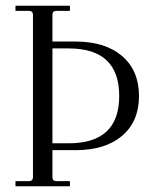

<svg xmlns="http://www.w3.org/2000/svg" viewBox="-20 -650 523 670"><path d="M244 -505Q347 -505 406 -454.5Q465 -404 465 -315Q465 -226 406 -176Q347 -126 244 -126H163V-32Q163 -18 176 -18H224V0H34V-18H81Q95 -18 95 -32V-598Q95 -612 81 -612H34V-630H224V-612H176Q163 -612 163 -598V-505ZM220 -150Q396 -150 396 -315Q396 -481 220 -481H163V-150Z"/></svg>

Font: Arapey Thin
Style: Regular
Weight: 100
Designer: Eduardo Rodriguez Tunni
Foundry: Eduardo Rodriguez Tunni
Version: Version 4.000;hotconv 1.0.109;makeotfexe 2.5.65596